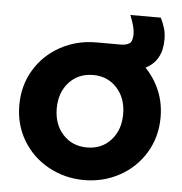

<svg xmlns="http://www.w3.org/2000/svg" viewBox="-51 -732 752 792"><g transform="rotate(5 325.5 -335.5)"><path d="M33 -273Q33 -354 72 -419Q111 -484 178.5 -521Q246 -558 326 -558H430Q449 -558 463 -566Q477 -574 477 -607Q477 -633 457 -683H583Q595 -658 600.5 -638.5Q606 -619 606 -594Q606 -506 538 -472Q576 -433 597 -382.5Q618 -332 618 -273Q618 -192 579 -127Q540 -62 473 -25Q406 12 326 12Q246 12 178.5 -25Q111 -62 72 -127Q33 -192 33 -273ZM326 -123Q387 -123 425 -165Q463 -207 463 -273Q463 -339 424.5 -381Q386 -423 326 -423Q265 -423 226.5 -381Q188 -339 188 -273Q188 -207 226.5 -165Q265 -123 326 -123Z"/></g></svg>

Font: BLUETTI 2.0
Style: Bold
Weight: 700
Designer: Stijn de Vries
Foundry: tokotype
Version: Version 2.005;October 31, 2023;FontCreator 14.0.0.2814 64-bi